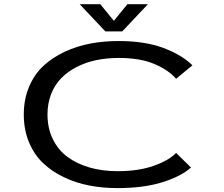

<svg xmlns="http://www.w3.org/2000/svg" viewBox="-20 -906 1090 936"><path d="M701 -885.5 576 -753H493.5L368.5 -885.5H469L535 -804.5L601 -885.5ZM552.5 11Q481 11 415.8 -1.5Q350.5 -14 291.8 -42Q233 -70 189.8 -111Q146.5 -152 121.2 -212.8Q96 -273.5 96 -348Q96 -422.5 122 -483.5Q148 -544.5 192 -585.2Q236 -626 295.8 -653.8Q355.5 -681.5 421.2 -693.8Q487 -706 558.5 -706Q686.5 -706 777 -672Q867.5 -638 918 -587.5L838.5 -522Q800 -566 730.8 -594.8Q661.5 -623.5 559.5 -623.5Q501 -623.5 449.2 -612.8Q397.5 -602 353.8 -579.5Q310 -557 278.5 -524.8Q247 -492.5 229.2 -447.2Q211.5 -402 211.5 -348Q211.5 -280.5 237.8 -227.2Q264 -174 310.2 -140.2Q356.5 -106.5 418.2 -89Q480 -71.5 553.5 -71.5Q655.5 -71.5 729.5 -97.8Q803.5 -124 838.5 -160.5L911 -89.5Q864.5 -47 772.8 -18Q681 11 552.5 11Z"/></svg>

Font: League Mono Extended
Style: Regular
Weight: 400
Width: 9
Designer: Tyler Finck
Foundry: The League of Moveable Type / Tyler Finck
Version: Version 2.210